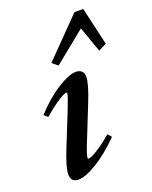

<svg xmlns="http://www.w3.org/2000/svg" viewBox="-136 -783 688 869"><g transform="rotate(-20 208.0 -348.5)"><path d="M181.2 -504.9 154.3 -526.9 331.1 -707.5H373.5L415.5 -524.9L377 -505.4L333.5 -628.4ZM90.3 11.2Q53.7 11.2 53.7 -26.4Q53.7 -60.1 85.9 -140.1L148.9 -296.9Q175.3 -362.8 175.3 -374Q175.3 -377.9 170.9 -377.9Q165.5 -377.9 152.3 -371.3Q139.2 -364.7 113.8 -346.7Q88.4 -328.6 57.6 -302.2L40 -317.9Q97.7 -380.4 154.5 -416Q211.4 -451.7 243.7 -451.7Q261.7 -451.7 271.7 -442.1Q281.7 -432.6 281.7 -415Q281.7 -381.8 249.5 -301.3L185.1 -140.1Q161.1 -82 161.1 -66.4Q161.1 -62.5 164.6 -62.5Q170.9 -62.5 183.8 -68.1Q196.8 -73.7 223.6 -91.8Q250.5 -109.9 282.2 -137.2L297.9 -119.1Q236.3 -57.1 179.9 -22.9Q123.5 11.2 90.3 11.2Z"/></g></svg>

Font: Elstob 10pt SemiBold
Style: Italic
Weight: 600
Italic angle: -20°
Designer: Peter S. Baker
Version: Version 1.015